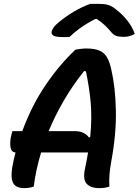

<svg xmlns="http://www.w3.org/2000/svg" viewBox="-20 -960 715 990"><path d="M154 2Q132 10 105 10Q62 10 48 -16Q34 -42 43 -96Q50 -136 60 -174Q38 -175 34 -202Q30 -229 38 -262L44 -284H95Q143 -415 214.5 -520.5Q286 -626 369 -704Q382 -706 396 -708Q410 -710 425 -710Q469 -710 494 -698.5Q519 -687 532.5 -663Q546 -639 554 -601Q575 -511 577.5 -390.5Q580 -270 554 -129Q547 -92 544.5 -60Q542 -28 544 2Q532 6 520.5 8Q509 10 492 10Q447 10 426.5 -13Q406 -36 419 -94Q428 -136 434 -174H192Q178 -128 168.5 -83.5Q159 -39 154 2ZM362 -284Q390 -284 408.5 -275.5Q427 -267 438 -252H445Q455 -353 447.5 -433Q440 -513 423 -592L414 -594Q354 -519 308.5 -440.5Q263 -362 231 -284ZM445 -940H492Q519 -940 538 -934.5Q557 -929 580 -910Q610 -887 635.5 -855.5Q661 -824 675 -785Q660 -777 647 -773.5Q634 -770 615 -770Q594 -770 579.5 -775Q565 -780 553 -795Q539 -812 522.5 -828Q506 -844 479 -862H471Q423 -837 391 -813.5Q359 -790 338 -769H303Q267 -769 255.5 -776.5Q244 -784 246 -796Q248 -806 256.5 -818.5Q265 -831 284 -846Q319 -875 360 -899.5Q401 -924 445 -940Z"/></svg>

Font: Recursive Sn Csl St SmB
Style: Italic
Weight: 600
Italic angle: -15°
Version: Version 1.079;hotconv 1.0.112;makeotfexe 2.5.65598; ttfautoh